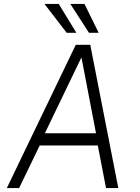

<svg xmlns="http://www.w3.org/2000/svg" viewBox="-20 -949 705 969"><path d="M14.5 0 362.5 -723H435.5L577 0H515L473.5 -215H180.5L76.5 0ZM206.5 -276.5H464.5L391 -659.5ZM406.5 -929 478 -783.5H429L335 -929ZM276.5 -929 365.5 -783.5H316.5L204.5 -929Z"/></svg>

Font: Public Sans ExtraLight
Style: Italic
Weight: 200
Italic angle: -8°
Designer: The Public Sans project authors (U.S. Web Design System). Libre Franklin designed by Pablo Impallari and Rodrigo Fuenzal
Version: Version 1.007; ttfautohint (v1.8.1) -l 8 -r 50 -G 200 -x 14 